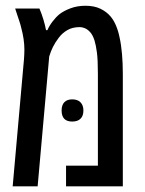

<svg xmlns="http://www.w3.org/2000/svg" viewBox="-20 -660 514 680"><path d="M24.9 0 64.9 -449.7Q65.4 -456.5 65.9 -466.1Q66.4 -475.6 66.4 -483.9Q66.4 -502.4 63.5 -522.2Q60.5 -542 55.2 -561.5Q54.2 -566.4 52.7 -571.5Q51.3 -576.7 49.6 -581.5Q47.9 -586.4 46.4 -591.3Q43 -601.1 40 -610.6Q37.1 -620.1 33.7 -629.9H119.6Q127.4 -611.8 133.5 -591.6Q139.6 -571.3 143.1 -553.2H147.9Q154.3 -568.4 166.3 -584Q178.2 -599.6 190.9 -609.9Q205.1 -621.1 229.2 -630.4Q253.4 -639.6 282.7 -639.6Q314 -639.6 335.9 -628.9Q357.9 -618.2 372.1 -601.1Q382.8 -588.4 390.9 -569.3Q398.9 -550.3 403.3 -528.3Q409.2 -502.4 412.1 -468.8Q415 -435.1 415 -398.4V0H213.9V-73.2H326.7V-397.9Q326.7 -448.7 323.2 -474.4Q319.8 -500 314.9 -516.1Q308.6 -536.1 299.1 -546.4Q289.6 -556.6 280 -560.3Q270.5 -564 263.2 -564Q236.8 -564 218.8 -553.5Q200.7 -543 188.5 -526.9Q175.8 -510.3 167.7 -494.1Q159.7 -478 154.3 -460L113.3 0ZM235.8 -229.5Q198.2 -229.5 198.2 -268.6Q198.2 -288.1 208 -298.1Q217.8 -308.1 235.8 -308.1Q254.9 -308.1 265.1 -297.6Q275.4 -287.1 275.4 -268.6Q275.4 -249.5 265.1 -239.5Q254.9 -229.5 235.8 -229.5Z"/></svg>

Font: Open Sans Condensed Medium
Style: Regular
Weight: 500
Width: 3
Designer: Monotype Design Team
Foundry: Monotype Imaging Inc.
Version: Version 3.000